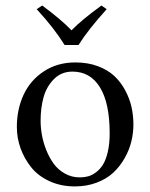

<svg xmlns="http://www.w3.org/2000/svg" viewBox="-20 -665 544 695"><path d="M213.9 -502Q176.3 -563 112.8 -631.8L132.8 -645Q202.1 -593.8 238.8 -555.2Q276.4 -593.8 347.2 -645L366.2 -631.8Q298.3 -556.6 264.2 -502ZM41 -205.1Q41 -269.5 65.4 -322Q89.8 -374.5 138.7 -406.7Q187.5 -439 252.9 -439Q297.9 -439 334 -425.5Q370.1 -412.1 393.8 -389.9Q417.5 -367.7 433.3 -337.9Q449.2 -308.1 456.1 -277.3Q462.9 -246.6 462.9 -213.9Q462.9 -183.1 455.3 -152.3Q447.8 -121.6 430.9 -92Q414.1 -62.5 390.1 -40Q366.2 -17.6 330.1 -3.9Q293.9 9.8 251 9.8Q200.2 9.8 158.9 -9.3Q117.7 -28.3 92.8 -59.6Q67.9 -90.8 54.4 -128.2Q41 -165.5 41 -205.1ZM242.2 -405.8Q202.1 -405.8 175.3 -378.7Q148.4 -351.6 137.7 -313Q127 -274.4 127 -228Q127 -203.6 131.6 -177Q136.2 -150.4 147.2 -122.6Q158.2 -94.7 174.1 -72.8Q189.9 -50.8 214.6 -36.9Q239.3 -22.9 269 -22.9Q284.7 -22.9 298.6 -26.6Q312.5 -30.3 327.1 -41Q341.8 -51.8 352.5 -68.8Q363.3 -85.9 370.1 -115Q377 -144 377 -182.1Q377 -291.5 342 -348.6Q307.1 -405.8 242.2 -405.8Z"/></svg>

Font: Linux Libertine G
Style: Regular
Weight: 400
Designer: Philipp H. Poll
Foundry: Philipp H. Poll
Version: Version 4.7.5